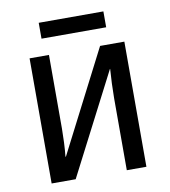

<svg xmlns="http://www.w3.org/2000/svg" viewBox="-78 -744 716 810"><g transform="rotate(-10 280.5 -338.5)"><path d="M78 0V-536H161V-220Q161 -197 159.5 -162Q158 -127 155 -101H157L380 -536H484V0H400V-309Q400 -335 401.5 -371.5Q403 -408 405 -433H404L181 0ZM419 -677V-609H142V-677Z"/></g></svg>

Font: Noto Sans SemiCondensed
Style: Regular
Weight: 400
Width: 4
Designer: Monotype Design Team
Foundry: Monotype Imaging Inc.
Version: Version 2.013; ttfautohint (v1.8.4.7-5d5b)